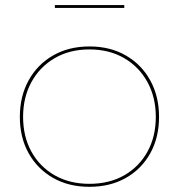

<svg xmlns="http://www.w3.org/2000/svg" viewBox="-20 -712 690 740"><path d="M324.5 8Q245 8 184.8 -26.2Q124.5 -60.5 90.5 -121.2Q56.5 -182 56.5 -261.5Q56.5 -340.5 90.2 -402Q124 -463.5 184.5 -498.2Q245 -533 325 -533Q404.5 -533 465 -498.2Q525.5 -463.5 559.2 -402Q593 -340.5 593 -261.5Q593 -182 559.2 -121.2Q525.5 -60.5 465 -26.2Q404.5 8 324.5 8ZM324.5 -3.5Q401 -3.5 458.5 -36.2Q516 -69 548.2 -127.2Q580.5 -185.5 580.5 -261.5Q580.5 -337 548.2 -395.8Q516 -454.5 458.5 -488Q401 -521.5 324.5 -521.5Q248.5 -521.5 191 -488Q133.5 -454.5 101.2 -395.8Q69 -337 69 -261.5Q69 -185.5 101.2 -127.2Q133.5 -69 191 -36.2Q248.5 -3.5 324.5 -3.5ZM459 -692.5V-681.5H191.5V-692.5Z"/></svg>

Font: Hepta Slab ExtraLight Thin
Style: Regular
Weight: 250
Version: Version 1.102